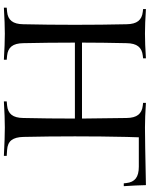

<svg xmlns="http://www.w3.org/2000/svg" viewBox="89 -861 772 990"><g transform="rotate(90 475.0 -366.0)"><path d="M637.2 -727.5Q697.3 -727.5 934.6 -732.4Q935.5 -685.5 939.9 -618.2H925.3L923.8 -631.8Q920.4 -664.6 900.1 -680.2Q879.9 -695.8 839.8 -695.8H688Q687 -678.7 686 -632.3Q683.1 -505.4 683.1 -366.2Q683.1 -227.1 686 -100.1Q687 -59.1 702.9 -38.8Q718.8 -18.6 753.4 -16.6L783.7 -14.6V0Q690.4 -4.9 637.2 -4.9Q584.5 -4.9 502.9 0V-14.6L523.9 -16.6Q556.2 -19.5 572 -39.6Q587.9 -59.6 588.4 -100.1Q591.3 -227.1 591.3 -366.2H199.7Q199.7 -227.1 202.6 -100.1Q203.1 -59.6 219 -39.6Q234.9 -19.5 267.1 -16.6L288.1 -14.6V0Q206.5 -4.9 153.8 -4.9Q101.1 -4.9 19.5 0V-14.6L40.5 -16.6Q72.8 -19.5 88.6 -39.6Q104.5 -59.6 105 -100.1Q107.9 -227.1 107.9 -366.2Q107.9 -505.4 105 -632.3Q104.5 -672.9 88.6 -692.9Q72.8 -712.9 40.5 -716.3L26.9 -717.8V-732.4Q101.6 -727.5 153.8 -727.5Q206.1 -727.5 280.8 -732.4V-717.8L267.1 -716.3Q234.9 -712.9 219 -692.9Q203.1 -672.9 202.6 -632.3Q199.7 -505.4 199.7 -402.8H591.3Q590.8 -488.8 588.4 -632.3Q587.9 -672.9 572 -692.9Q556.2 -712.9 523.9 -716.3L510.3 -717.8V-732.4Q585 -727.5 637.2 -727.5Z"/></g></svg>

Font: Flanker
Style: Regular
Weight: 400
Designer: Flanker
Foundry: Flanker
Version: Version 2.027